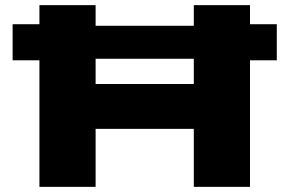

<svg xmlns="http://www.w3.org/2000/svg" viewBox="-20 -725 1123 745"><path d="M133 0V-491H29V-631H133V-705H351V-625H732V-705H950V-631H1054V-491H950V0H732V-225H351V0ZM351 -399H732V-497H351Z"/></svg>

Font: Nunito Sans 7pt Expanded Black
Style: Regular
Weight: 900
Width: 7
Designer: Vernon Adams
Foundry: Vernon Adams
Version: Version 3.101;gftools[0.9.27]